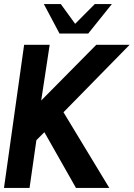

<svg xmlns="http://www.w3.org/2000/svg" viewBox="-30 -919 654 939"><path d="M504.5 0H341.5L187 -272.5L148 -233.5L114.5 0H-10.5L88 -700H213L171.5 -427.5L441 -700H604L280.5 -370ZM261 -755 184.5 -899H267.5L337.5 -802.5L433.5 -899H517L401.5 -755Z"/></svg>

Font: Urbanist
Style: Bold Italic
Weight: 700
Italic angle: -8°
Designer: Corey Hu
Foundry: Corey Hu
Version: Version 1.330; ttfautohint (v1.8.4.7-5d5b)